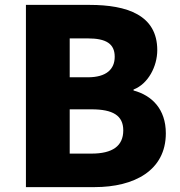

<svg xmlns="http://www.w3.org/2000/svg" viewBox="-20 -765 735 785"><path d="M86 0H367C529 0 658 -68 658 -220C658 -319 601 -375 526 -395V-399C586 -422 623 -494 623 -560C623 -703 500 -745 346 -745H86ZM265 -449V-608H339C414 -608 449 -586 449 -533C449 -482 415 -449 339 -449ZM265 -137V-318H354C441 -318 484 -293 484 -232C484 -168 440 -137 354 -137Z"/></svg>

Font: Noto Sans CJK HK Black
Style: Regular
Weight: 900
Designer: Ryoko NISHIZUKA 西塚涼子 (kana, bopomofo & ideographs); Paul D. Hunt (Latin, Greek & Cyrillic); Sandoll Communications 산돌커뮤니
Foundry: Adobe
Version: Version 2.004;hotconv 1.0.118;makeotfexe 2.5.65603